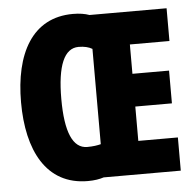

<svg xmlns="http://www.w3.org/2000/svg" viewBox="-52 -778 855 841"><g transform="rotate(-5 375.0 -357.5)"><path d="M299 -725C119 -725 39 -572 39 -359C39 -149 117 10 301 10C330 10 353 6 371 0H710V-146H536V-297H697V-441H536V-570H710V-714H371C352 -721 328 -725 299 -725ZM311 -579C336 -579 356 -574 371 -565V-146C356 -142 336 -139 311 -139C248 -139 216 -212 216 -358C216 -505 248 -579 311 -579Z"/></g></svg>

Font: Noto Sans Armenian ExtraCondensed Black
Style: Regular
Weight: 900
Width: 2
Designer: Monotype Design Team
Foundry: Monotype Imaging Inc.
Version: Version 2.008